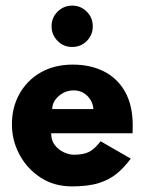

<svg xmlns="http://www.w3.org/2000/svg" viewBox="-20 -653 514 685"><path d="M237 12Q173 12 124.8 -19.5Q76.5 -51 49.5 -101.5Q22.5 -152 22.5 -209.5Q22.5 -270 49.5 -318.2Q76.5 -366.5 125.2 -394.5Q174 -422.5 240 -422.5Q303 -422.5 351.2 -398Q399.5 -373.5 426.5 -325.2Q453.5 -277 453.5 -205Q453.5 -191 453 -177.5H162.5Q162.5 -152.5 175.5 -135.5Q188.5 -118.5 207.5 -109.8Q226.5 -101 244 -101Q277 -101 297 -110.8Q317 -120.5 339 -149L446.5 -87Q424 -56.5 397.8 -34.5Q371.5 -12.5 333.5 -0.2Q295.5 12 237 12ZM313 -264Q312.5 -280 303.8 -295.2Q295 -310.5 279.5 -320.5Q264 -330.5 243 -330.5Q212.5 -330.5 189.5 -310.2Q166.5 -290 166.5 -264ZM237.5 -485.5Q206 -485.5 185 -507.5Q164 -529.5 164 -559Q164 -590.5 185.8 -611.8Q207.5 -633 237.5 -633Q268 -633 289.5 -611.5Q311 -590 311 -559Q311 -528.5 289.8 -507Q268.5 -485.5 237.5 -485.5Z"/></svg>

Font: Lucymar Sans
Style: Bold
Weight: 700
Foundry: The League of Moveable Type (original font) / Main changes by Cristiano Sobral with portions from Mirco Monsees
Version: Version 2.001;August 30, 2020;FontCreator 13.0.0.2681 64-bit